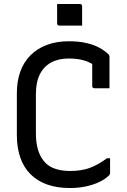

<svg xmlns="http://www.w3.org/2000/svg" viewBox="-20 -928 640 968"><path d="M268 -908Q282 -908 296.5 -908Q311 -908 325.5 -908Q340 -908 354.5 -908Q369 -908 383 -908Q388 -908 391 -905Q394 -902 394 -897V-799Q380 -799 365.5 -799Q351 -799 336.5 -799Q322 -799 307.5 -799Q293 -799 279 -799Q274 -799 271 -802Q268 -805 268 -810ZM333 20Q267 20 217 2Q167 -16 133 -50.5Q99 -85 82 -134.5Q65 -184 65 -247V-457Q65 -518 82 -566Q99 -614 133 -648.5Q167 -683 216 -701.5Q265 -720 327 -720Q377 -720 416 -711Q455 -702 482.5 -686.5Q510 -671 527 -654Q529 -653 530 -650.5Q531 -648 531.5 -645.5Q532 -643 532 -641Q532 -605 532 -563Q532 -521 532 -483Q513 -483 494 -483Q475 -483 456 -483Q451 -483 448 -486Q445 -489 445 -494Q445 -515 445 -537Q445 -559 445 -583Q445 -607 445 -635L470 -588Q439 -613 405 -623Q371 -633 326 -633Q275 -633 238 -613Q201 -593 181 -553.5Q161 -514 161 -453V-255Q161 -207 172.5 -170Q184 -133 209 -107Q231 -85 263 -75.5Q295 -66 333 -66Q390 -66 432.5 -81.5Q475 -97 519 -130H535Q535 -120 535 -110.5Q535 -101 535 -92Q535 -83 535 -74Q535 -65 535 -56Q535 -52 533.5 -49Q532 -46 530 -44Q511 -25 482 -11Q453 3 415 11.5Q377 20 333 20Z"/></svg>

Font: Recursive
Style: Regular
Weight: 400
Version: Version 1.085